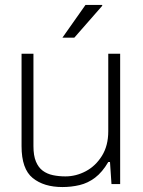

<svg xmlns="http://www.w3.org/2000/svg" viewBox="-20 -743 578 775"><path d="M232 12Q157 12 112 -24.5Q67 -61 67 -153V-526H115V-153Q115 -115 125 -91Q135 -67 152.5 -54Q170 -41 193.5 -36Q217 -31 244 -31Q287 -31 326.5 -52Q366 -73 391.5 -114Q417 -155 417 -213V-526H465V0H430L424 -89H417Q393 -48 364 -26Q335 -4 301.5 4Q268 12 232 12ZM232 -591 325 -723H392L393 -720L280 -591Z"/></svg>

Font: Archivo SemiBold Thin
Style: Regular
Weight: 250
Version: Version 2.001